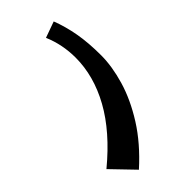

<svg xmlns="http://www.w3.org/2000/svg" viewBox="-316 -461 878 878"><g transform="rotate(-45 123.0 -22.5)"><path d="M23 355 -80 248Q53 138 117 22Q181 -94 181 -212Q181 -297 149 -372L227 -400Q248 -346 259.5 -282.5Q271 -219 271 -137Q271 -66 246.5 17.5Q222 101 167.5 187.5Q113 274 23 355Z"/></g></svg>

Font: Marhey
Style: Regular
Weight: 400
Designer: Nur Syamsi & Bustanul Arifin
Foundry: Namelatype
Version: Version 1.000; ttfautohint (v1.8.4.7-5d5b)